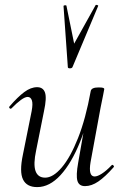

<svg xmlns="http://www.w3.org/2000/svg" viewBox="-20 -751 505 784"><path d="M131.8 13Q89 13 73.9 -18.3Q58.8 -49.6 73.4 -119L109.2 -297Q115 -327.6 110.1 -341.4Q105.2 -355.2 93 -355.2Q82.2 -355.2 65.2 -342.8Q48.2 -330.4 27.4 -309Q23.4 -305 19.4 -309Q15.4 -313 19.4 -317Q52.2 -355 79 -375Q105.8 -395 131.6 -395Q156 -395 163.7 -373.2Q171.4 -351.4 159.6 -297L127.8 -138Q115.4 -80.4 125 -53Q134.6 -25.6 164.4 -25.6Q196.6 -25.6 231.9 -66.8Q267.2 -108 298.6 -187.1Q330 -266.2 350.4 -378.8L362.8 -377.8Q343 -261.4 307.6 -173.2Q272.2 -85 227.2 -36Q182.2 13 131.8 13ZM327.2 9Q302.4 9 296.1 -12.7Q289.8 -34.4 299.2 -86.6L350.4 -378.8Q353 -394 382.4 -394Q396.8 -394 401.3 -392.2Q405.8 -390.4 405.8 -387.6Q405.8 -384.4 400.8 -361.2Q395.8 -338 390.8 -312L349.8 -89Q340 -30.4 366.4 -30.4Q378 -30.4 396.1 -42Q414.2 -53.6 435.6 -76Q438.6 -80 443 -75.5Q447.4 -71 443.6 -67.8Q409.2 -28.8 381.5 -9.9Q353.8 9 327.2 9ZM257 -477 239.4 -726Q239.4 -729 245.3 -729.5Q251.2 -730 251.4 -727L282.8 -572.8L370.4 -730Q371.6 -732 377 -730.5Q382.4 -729 380.6 -726L276 -477Q273.8 -472 265.4 -472Q257 -472 257 -477Z"/></svg>

Font: Cormorant Light
Style: Italic
Weight: 300
Italic angle: -10°
Designer: Christian Thalmann (Catharsis Fonts)
Foundry: Catharsis Fonts
Version: Version 4.000